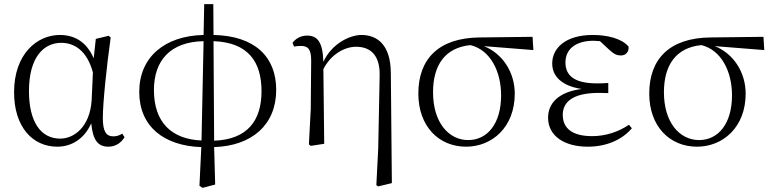

<svg xmlns="http://www.w3.org/2000/svg" viewBox="-20 -695 3735 928"><path d="M257 14C320 14 385 -18 421 -99C429 -15 455 14 504 14C539 14 566 -5 582 -32L571 -49C557 -41 546 -36 528 -36C495 -36 477 -56 477 -125C477 -199 496 -379 515 -514L505 -522L443 -507L433 -413C399 -492 341 -526 269 -526C159 -526 48 -434 48 -249C48 -82 137 14 257 14ZM429 -345 423 -210C414 -80 337 -25 271 -25C177 -25 120 -106 120 -255C120 -422 194 -488 276 -488C338 -488 400 -452 429 -345Z M954 -16C810 -22 724 -103 724 -260C724 -403 804 -493 964 -496ZM944 203 959 213 1020 197 1015 16C1198 10 1315 -92 1315 -261C1315 -420 1212 -522 1012 -526L1011 -675H967L964 -526C775 -522 653 -418 653 -251C653 -84 772 10 953 16ZM1012 -496C1180 -490 1244 -396 1244 -254C1244 -112 1176 -21 1015 -15Z M1799 200 1808 206 1874 190 1869 -343C1868 -480 1802 -526 1727 -526C1671 -526 1583 -484 1543 -396C1540 -497 1511 -523 1464 -523C1431 -523 1407 -506 1394 -488L1401 -470C1413 -472 1423 -473 1434 -473C1470 -473 1484 -456 1484 -402L1482 -169L1473 3L1482 10L1547 0L1543 -361C1580 -433 1646 -469 1701 -469C1770 -469 1817 -429 1815 -330L1808 24Z M2233 14C2358 14 2468 -80 2468 -242C2468 -346 2409 -436 2319 -472L2558 -453L2554 -517L2298 -514C2097 -512 2002 -407 2002 -243C2002 -84 2101 14 2233 14ZM2254 -477C2351 -453 2402 -349 2402 -234C2402 -95 2334 -18 2243 -18C2148 -18 2073 -104 2073 -249C2073 -380 2131 -465 2254 -477Z M2821 14C2915 14 2989 -22 3034 -75L3020 -92C2968 -57 2907 -37 2842 -37C2747 -37 2700 -74 2700 -140C2700 -197 2741 -246 2875 -246C2886 -246 2895 -246 2920 -245V-294C2896 -292 2881 -292 2865 -292C2753 -292 2713 -332 2713 -393C2713 -456 2760 -498 2850 -498L2880 -496L2924 -455C2948 -433 2961 -427 2982 -427C3004 -427 3021 -444 3018 -470C2984 -510 2913 -526 2845 -526C2713 -526 2649 -462 2649 -388C2649 -328 2693 -280 2791 -265C2677 -250 2629 -194 2629 -126C2629 -40 2705 14 2821 14Z M3349 14C3474 14 3584 -80 3584 -242C3584 -346 3525 -436 3435 -472L3674 -453L3670 -517L3414 -514C3213 -512 3118 -407 3118 -243C3118 -84 3217 14 3349 14ZM3370 -477C3467 -453 3518 -349 3518 -234C3518 -95 3450 -18 3359 -18C3264 -18 3189 -104 3189 -249C3189 -380 3247 -465 3370 -477Z"/></svg>

Font: Source Han Serif CN Light
Style: Regular
Weight: 300
Designer: Ryoko NISHIZUKA 西塚涼子 (kana & ideographs); Frank Grießhammer (Latin, Greek & Cyrillic); Wenlong ZHANG 张文龙 (bopomofo); San
Foundry: Adobe
Version: Version 2.003;hotconv 1.1.1;makeotfexe 2.6.0